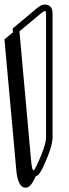

<svg xmlns="http://www.w3.org/2000/svg" viewBox="-68 -765 311 864"><path d="M168.5 -147.9Q168.5 -103.5 124 -8.8Q116.2 6.8 108.9 16.1Q101.6 25.4 92.3 28.8Q91.3 31.7 89.8 34.4Q88.4 37.1 87.4 40Q77.6 59.6 68.1 69.6Q58.6 79.6 45.9 79.6Q30.3 79.6 19.5 59.6Q8.8 39.6 5.4 2Q-1 -68.4 -7.6 -143.1Q-14.2 -217.8 -21.2 -293.2Q-28.3 -368.7 -34.9 -443.4Q-41.5 -518.1 -47.9 -587.9L-9.8 -619.6Q-10.3 -623.5 -10.5 -627.9Q-10.7 -632.3 -11.2 -636.7L100.6 -730Q117.7 -744.6 133.8 -744.6Q150.4 -744.6 159.4 -734.4Q168.5 -724.1 168.5 -704.1ZM139.2 -704.1Q139.2 -715.3 133.8 -715.3Q128.9 -715.3 119.6 -707.5L19.5 -624L71.3 -49.3Q75.7 1.5 82.5 1.5Q86.4 1.5 97.7 -21.5Q139.2 -109.4 139.2 -147.9Z"/></svg>

Font: XB Kayhan Sayeh
Style: Regular
Weight: 700
Designer: Behnam
Foundry: Irmug
Version: Version 7.300 2009